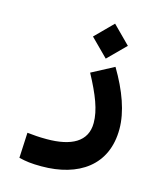

<svg xmlns="http://www.w3.org/2000/svg" viewBox="-115 -624 816 950"><g transform="rotate(15 293.0 -149.0)"><path d="M186.5 239.7C376.5 239.7 512.2 148.4 512.2 -38.1C512.2 -126 476.1 -225.6 413.6 -330.6L299.8 -270.5C353 -171.4 381.3 -100.1 381.3 -34.2C381.3 62.5 301.8 103 176.8 103C132.8 103 114.3 100.6 77.1 97.2L70.8 227.1C106.9 235.8 134.3 239.7 186.5 239.7ZM356.4 -357.4 445.8 -446.8 356.4 -536.6 267.1 -446.8Z"/></g></svg>

Font: Cascadia Code
Style: Bold
Weight: 700
Monospace: yes
Designer: Aaron Bell
Foundry: Saja Typeworks
Version: Version 2404.023